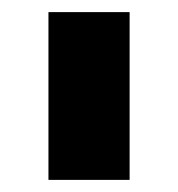

<svg xmlns="http://www.w3.org/2000/svg" viewBox="-20 -721 294 317"><path d="M60 -701H194V-424H60Z"/></svg>

Font: Alexandria
Style: Bold
Weight: 700
Designer: Mohamed Gaber
Foundry: Kief Type Foundry
Version: Version 5.100